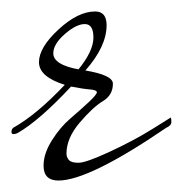

<svg xmlns="http://www.w3.org/2000/svg" viewBox="-24 -299 319 335"><path d="M7 -67Q3 -65 -0.5 -65Q-4 -65 -4 -69Q-4 -73 -1 -76Q40 -99 89 -151Q44 -165 44 -190.5Q44 -216 78 -247.5Q112 -279 142 -279Q162 -279 162 -255Q162 -218 125 -176Q173 -168 173 -153Q173 -133 155.5 -122.5Q138 -112 115 -85Q92 -58 92 -31Q92 -25 96 -20Q100 -15 113 -15Q126 -15 168 -34.5Q210 -54 242 -74L274 -94Q275 -92 275 -86Q275 -80 266 -76Q131 16 78 16Q52 16 52 -10Q52 -31 66.5 -54Q81 -77 98.5 -92Q116 -107 130.5 -120.5Q145 -134 145 -138Q145 -142 132.5 -143Q120 -144 100 -148Q45 -89 7 -67ZM69 -206Q69 -186 113 -178Q139 -210 139 -233.5Q139 -257 124 -257Q109 -257 89 -239.5Q69 -222 69 -206Z"/></svg>

Font: Mr De Haviland
Style: Regular
Weight: 400
Designer: Alejandro Paul
Foundry: Alejandro Paul
Version: Version 1.000